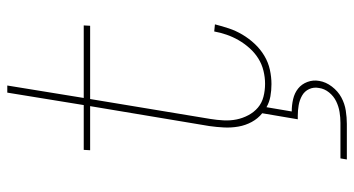

<svg xmlns="http://www.w3.org/2000/svg" viewBox="-248 -528 995 540"><g transform="rotate(-90 250.0 -257.5)"><path d="M72 220 75 202H175Q190 202 205.5 199.5Q221 197 235.5 190Q250 183 260.5 170Q271 157 273 142Q276 127 270 114Q264 101 251.5 94Q239 87 224.5 84.5Q210 82 195 82H185L202 -18Q187 -30 177.5 -47.5Q168 -65 164.5 -85Q161 -105 162 -125.5Q163 -146 166 -167L222 -502H98L99 -520H225L260 -735H280L245 -520H449L448 -502H242L186 -164Q183 -146 182 -127Q181 -108 184.5 -90.5Q188 -73 196.5 -57Q205 -41 218 -30Q231 -19 248.5 -14.5Q266 -10 285 -10Q303 -10 321.5 -14.5Q340 -19 356 -29Q372 -39 385 -53.5Q398 -68 407.5 -84.5Q417 -101 423 -118.5Q429 -136 432 -153L452 -151Q447 -131 440.5 -111.5Q434 -92 423 -73.5Q412 -55 397 -39Q382 -23 363.5 -12Q345 -1 324.5 3.5Q304 8 284 8Q266 8 249.5 5Q233 2 219 -6L207 65Q225 65 242 69Q259 73 271.5 83Q284 93 290 109Q296 125 293 142Q290 161 277 178Q264 195 246.5 204.5Q229 214 209.5 217Q190 220 172 220Z"/></g></svg>

Font: Iosevka Term Curly Thin
Style: Italic
Weight: 100
Italic angle: -9°
Designer: Belleve Invis
Foundry: Belleve Invis
Version: Version 32.3.0